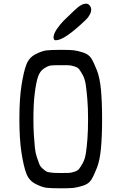

<svg xmlns="http://www.w3.org/2000/svg" viewBox="-20 -1020 658 1040"><path d="M283 -802H281Q270 -802 270 -819Q271 -838 289 -864Q307 -890 325 -908Q343 -926 377 -958Q386 -966 390 -970Q421 -1000 447 -1000H448Q458 -1000 466 -990Q474 -980 474 -968Q474 -955 466 -940.5Q458 -926 450 -918L442 -910Q329 -802 283 -802ZM310 0Q256 0 231.5 -3Q207 -6 172 -24Q137 -42 122.5 -80.5Q108 -119 96.5 -192Q85 -265 85 -375Q85 -485 96.5 -558Q108 -631 122.5 -669.5Q137 -708 172 -726Q207 -744 231.5 -747Q256 -750 310 -750Q355 -750 376 -748Q397 -746 429 -736Q461 -726 475 -703Q489 -680 505 -639Q521 -598 527 -532.5Q533 -467 533 -375Q533 -283 527 -217.5Q521 -152 505 -111Q489 -70 475 -47Q461 -24 429 -14Q397 -4 376 -2Q355 0 310 0ZM320 -83Q343 -83 354 -83.5Q365 -84 382.5 -89.5Q400 -95 408.5 -105.5Q417 -116 428.5 -137Q440 -158 445 -189Q450 -220 453.5 -266.5Q457 -313 457 -375Q457 -437 453 -483.5Q449 -530 444.5 -561Q440 -592 428.5 -613Q417 -634 409 -644.5Q401 -655 382.5 -660.5Q364 -666 353.5 -666.5Q343 -667 320 -667Q313 -667 310 -667Q307 -667 301 -667Q269 -667 254 -665Q239 -663 217.5 -648.5Q196 -634 186 -604.5Q176 -575 168.5 -517.5Q161 -460 161 -375Q161 -327 163.5 -288Q166 -249 169 -220Q172 -191 179.5 -169Q187 -147 192.5 -132.5Q198 -118 209.5 -108Q221 -98 228 -93Q235 -88 250.5 -86Q266 -84 274 -83.5Q282 -83 301 -83Q307 -83 310 -83Q313 -83 320 -83Z"/></svg>

Font: Hermit Light
Style: Regular
Weight: 300
Designer: Pablo Caro
Version: Version 2.000;PS 002.000;hotconv 1.0.88;makeotf.lib2.5.64775